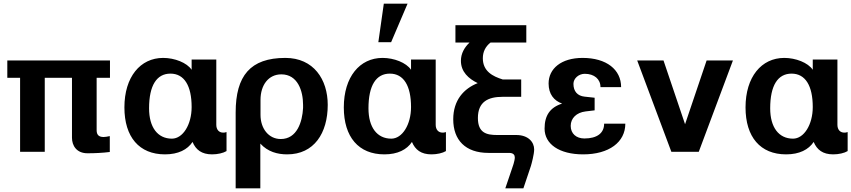

<svg xmlns="http://www.w3.org/2000/svg" viewBox="-20 -831 4660 1051"><path d="M374 -77C374 -34 399 8 459 8C499 8 541 6 581 1V-86C567 -83 556 -81 547 -81C516 -81 509 -98 509 -119V-405H582V-500H20V-405H90V0H225V-405H374Z M913 -428C989 -428 1029 -361 1029 -245C1029 -149 981 -72 921 -72C843 -72 796 -134 796 -238C796 -364 838 -428 913 -428ZM1164 -505H1029V-449C1003 -488 936 -514 873 -514C748 -514 661 -410 661 -243C661 -81 742 14 883 14C956 14 1006 -12 1034 -54C1052 -11 1084 14 1141 14C1171 14 1202 7 1220 -4V-108C1212 -105 1204 -105 1202 -105C1178 -105 1164 -122 1164 -148Z M1406 -284C1406 -366 1450 -424 1520 -424C1610 -424 1639 -333 1639 -257V-240C1635 -164 1606 -70 1517 -70C1450 -70 1406 -128 1406 -202ZM1405 200V-45C1446 0 1499 14 1552 14C1699 14 1774 -102 1774 -257C1774 -396 1697 -514 1542 -514C1350 -514 1270 -416 1270 -215V200Z M2114 -428C2190 -428 2230 -361 2230 -245C2230 -149 2182 -72 2122 -72C2044 -72 1997 -134 1997 -238C1997 -364 2039 -428 2114 -428ZM2230 -505V-449C2204 -488 2137 -514 2074 -514C1949 -514 1862 -410 1862 -243C1862 -81 1943 14 2084 14C2157 14 2207 -12 2235 -54C2253 -11 2285 14 2342 14C2372 14 2403 7 2421 -4V-108C2413 -105 2405 -105 2403 -105C2379 -105 2365 -122 2365 -148V-505ZM2081 -811 2051 -600H2121L2211 -811Z M2732 -396C2677 -413 2623 -441 2623 -512C2623 -547 2637 -576 2665 -598H2861V-693H2473V-598H2550C2523 -572 2503 -539 2503 -498C2503 -438 2545 -400 2595 -376C2519 -346 2461 -283 2461 -178C2461 -65 2527 6 2654 6H2767C2792 6 2798 19 2798 31C2798 50 2785 86 2782 94L2746 200H2845L2886 78C2890 65 2904 13 2904 -13C2904 -53 2872 -92 2806 -92H2701C2644 -92 2596 -103 2596 -185C2596 -274 2652 -301 2731 -301H2833V-396Z M2961 -127C2961 -42 3042 14 3172 14C3314 14 3403 -53 3403 -154H3287C3287 -102 3248 -73 3179 -73C3134 -73 3104 -100 3104 -142C3104 -184 3136 -215 3185 -221L3235 -227V-296L3180 -302C3141 -306 3119 -331 3119 -372C3119 -402 3148 -427 3181 -427C3233 -427 3267 -398 3267 -354H3380C3380 -450 3300 -514 3169 -514C3052 -514 2983 -455 2983 -374C2983 -316 3012 -280 3057 -264C2991 -243 2961 -199 2961 -127Z M3848 -500 3730 -151 3612 -500H3468L3655 0H3805L3992 -500Z M4313 -428C4389 -428 4429 -361 4429 -245C4429 -149 4381 -72 4321 -72C4243 -72 4196 -134 4196 -238C4196 -364 4238 -428 4313 -428ZM4564 -505H4429V-449C4403 -488 4336 -514 4273 -514C4148 -514 4061 -410 4061 -243C4061 -81 4142 14 4283 14C4356 14 4406 -12 4434 -54C4452 -11 4484 14 4541 14C4571 14 4602 7 4620 -4V-108C4612 -105 4604 -105 4602 -105C4578 -105 4564 -122 4564 -148Z"/></svg>

Font: Perun
Style: Bold
Weight: 700
Foundry: Copyright (c) Stefan Peev, Context Ltd, 2016
Version: Version 1.089